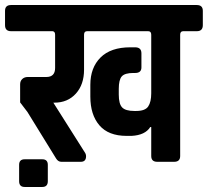

<svg xmlns="http://www.w3.org/2000/svg" viewBox="-113 -643 826 763"><path d="M488 -138H484Q464 -106 410 -103H390Q318 -103 282 -145Q246 -187 246 -259V-306Q246 -374 286.5 -414.5Q327 -455 405 -455H424Q449 -455 449 -431V-375Q449 -353 424 -353H417Q383 -353 371 -339.5Q359 -326 359 -290V-267Q359 -230 372.5 -216Q386 -202 421 -202H428Q464 -202 476 -220Q488 -238 488 -272V-505Q488 -519 476 -519H233Q221 -519 221 -505V-366Q221 -307 188.5 -271Q156 -235 103 -235H99L223 -39Q229 -31 229 -22Q229 0 208 0H131Q118 0 110 -13L-4 -198L-33 -236V-308Q-33 -321 -24.5 -329Q-16 -337 -3 -337H71Q106 -337 106 -373V-505Q106 -518 96 -519H-69Q-93 -519 -93 -543V-600Q-93 -623 -69 -623H669Q693 -623 693 -600V-543Q693 -519 669 -519H615Q603 -519 603 -505V-23Q603 0 579 0H512Q488 0 488 -23ZM77 12V77Q77 100 55 100H-15Q-37 100 -37 77V12Q-37 -10 -15 -10H55Q77 -10 77 12Z"/></svg>

Font: RajdhaniMono
Style: Bold
Weight: 700
Monospace: yes
Designer: Satya Rajpurohit, Jyotish Sonowal
Foundry: Indian Type Foundry
Version: Version 1.201;PS 1.0;hotconv 1.0.78;makeotf.lib2.5.61930; tt